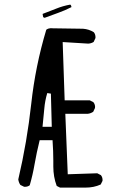

<svg xmlns="http://www.w3.org/2000/svg" viewBox="-20 -830 540 851"><path d="M296.4 -798.3Q296.4 -799.3 296.4 -800.3Q296.4 -801.3 295.9 -802.7Q295.4 -806.2 291.5 -809.6Q258.3 -803.7 229 -791.7Q199.7 -779.8 169.4 -768.6L168.9 -767.6L171.4 -753.9L177.7 -751Q207.5 -762.2 238.3 -773.2Q269 -784.2 296.4 -798.3ZM177.7 -268.1H168.5Q173.3 -312.5 176.3 -347.9Q179.2 -383.3 189.5 -417.5L205.6 -415L209.5 -268.1ZM216.3 -118.2V-91.8Q216.3 -45.9 231.4 -5.9L246.1 1.5H350.6H351.1Q355.5 1.5 359.4 1.5Q396 1.5 426.3 -12.2L434.1 -27.8Q434.6 -29.8 434.6 -31.2Q434.6 -44.9 427.2 -53.7L411.1 -62L280.3 -57.6L269.5 -325.7H369.6Q381.8 -327.1 393.1 -334.5L400.9 -351.1Q401.4 -353 401.4 -356.9Q401.4 -360.8 399.7 -366.5Q397.9 -372.1 394 -377L377.9 -385.3H266.6L257.8 -643.6Q369.1 -636.7 370.6 -636.7Q372.1 -636.7 374.8 -637Q377.4 -637.2 381.3 -638.2Q388.7 -640.1 395 -644L402.8 -660.6Q403.3 -662.6 403.3 -664.1Q403.3 -677.7 396 -687Q374.5 -700.7 348.1 -702.6L211.9 -704.6Q209.5 -705.1 205.3 -705.1Q201.2 -705.1 195.8 -703.6Q190.4 -702.1 185.1 -698.2Q136.7 -537.1 118.4 -369.4Q100.1 -201.7 61 -34.7Q63 -21 70.3 -10.3L86.4 -2.4Q88.4 -2 89.8 -2Q103 -2 111.8 -8.8Q125 -54.2 133.5 -103.5Q142.1 -152.8 155.8 -208.5H212.9Q216.3 -159.7 216.3 -118.2Z"/></svg>

Font: NaikaiFont
Style: Light
Weight: 300
Version: Version 1.89